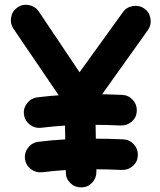

<svg xmlns="http://www.w3.org/2000/svg" viewBox="-20 -728 678 812"><path d="M85.4 -56.2Q82.5 -82.5 99.1 -103.8Q115.7 -125 142.1 -128.4Q201.7 -135.7 259 -138.7Q316.4 -141.6 373.5 -141.6Q437.5 -141.6 501 -138.7Q527.8 -137.7 545.9 -117.7Q564 -97.7 563 -70.8Q562 -43.9 542 -26.1Q522 -8.3 495.1 -9.3Q433.1 -12.2 373.5 -12.2Q319.3 -12.2 266.1 -9.3Q212.9 -6.3 157.7 0.5Q131.3 3.4 110.1 -13.2Q88.9 -29.8 85.4 -56.2ZM81.1 -244.1Q78.1 -270.5 94.7 -291.7Q111.3 -313 137.7 -316.4Q197.3 -323.7 254.6 -326.7Q312 -329.6 369.1 -329.6Q433.1 -329.6 496.6 -326.7Q523.4 -325.7 541.5 -305.7Q559.6 -285.6 558.6 -258.8Q557.6 -231.9 537.6 -214.1Q517.6 -196.3 490.7 -197.3Q428.7 -200.2 369.1 -200.2Q314.9 -200.2 261.7 -197.3Q208.5 -194.3 153.3 -187.5Q127 -184.6 105.7 -201.2Q84.5 -217.8 81.1 -244.1ZM323.7 64.5Q296.9 64.9 277.6 46.4Q258.3 27.8 258.3 1L253.4 -288.1L37.6 -605.5Q22.5 -627 26.9 -653.8Q31.2 -680.7 52.7 -695.8Q74.2 -711.4 101.1 -706.8Q127.9 -702.1 143.1 -680.7L316.4 -422.4L499 -675.3Q513.7 -697.3 540.8 -702.1Q567.9 -707 589.4 -692.4Q611.3 -677.7 616.2 -650.9Q621.1 -624 606.4 -602.1L382.8 -288.6L387.7 -1Q387.7 25.9 369.1 45.2Q350.6 64.5 323.7 64.5Z"/></svg>

Font: Mikhak-FD Bold
Style: Regular
Weight: 700
Designer: Amin Abedi
Version: Version 3.3